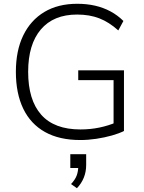

<svg xmlns="http://www.w3.org/2000/svg" viewBox="-20 -733 762 1016"><path d="M405 8Q294 8 218 -34.5Q142 -77 103 -158Q64 -239 64 -353Q64 -465 103 -545.5Q142 -626 214.5 -669.5Q287 -713 389 -713Q439 -713 483 -703Q527 -693 565 -672.5Q603 -652 633 -622L606 -572Q557 -616 505.5 -636Q454 -656 388 -656Q263 -656 196 -577Q129 -498 129 -353Q129 -204 198 -126Q267 -48 406 -48Q458 -48 506 -58Q554 -68 596 -86L581 -44V-309H394V-361H636V-40Q611 -27 572 -16Q533 -5 489.5 1.5Q446 8 405 8ZM387 263 356 241Q379 216 386.5 194Q394 172 394 148L412 156H352V83H436V140Q436 176 423.5 207Q411 238 387 263Z"/></svg>

Font: Nunito Sans 12pt ExtraLight Light
Style: Regular
Weight: 300
Version: Version 3.101;gftools[0.9.27]